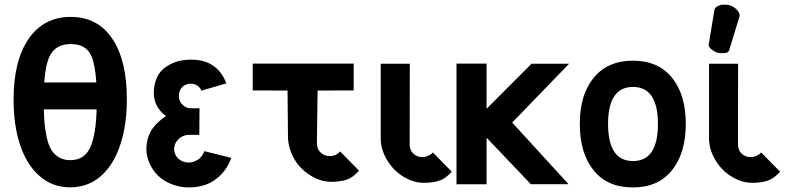

<svg xmlns="http://www.w3.org/2000/svg" viewBox="-20 -801 3422 835"><path d="M39.1 -369.1C39.1 -293.9 48.3 -227.5 67.4 -170.4C86.4 -113.3 114.7 -67.9 152.3 -35.2C189.9 -2.4 233.9 13.7 285.2 13.7H285.6C336.9 13.7 380.9 -2.4 418.5 -35.2C456.1 -67.9 483.9 -113.3 502.9 -170.9C522 -228.5 531.7 -294.4 531.7 -369.1C531.7 -481.9 510.7 -569.8 468.3 -632.8C425.8 -695.8 365.7 -727.5 288.1 -727.5C210 -727.5 148.9 -696.3 105 -632.8C61 -569.3 39.1 -481.4 39.1 -369.1ZM172.4 -442.4C175.8 -492.7 183.6 -530.3 195.3 -555.2C211.9 -591.3 242.7 -609.4 288.1 -609.4C333 -609.4 362.8 -591.8 377.9 -556.2C388.7 -531.2 395.5 -493.7 398.9 -442.4ZM400.4 -325.2C399.4 -298.8 397.9 -275.4 395.5 -254.9C392.1 -223.6 386.2 -196.8 377.9 -173.3C369.6 -149.9 357.4 -132.3 342.3 -121.1C327.1 -109.9 308.1 -104.5 285.2 -104.5C267.1 -104.5 251 -108.4 237.3 -116.2C223.6 -124 212.9 -134.8 204.1 -148.4C195.3 -162.1 188.5 -179.7 183.6 -202.1C178.7 -224.6 174.8 -249 172.9 -275.4C171.9 -290.5 170.9 -307.1 170.4 -325.2Z M985.8 -114.3 869.1 -143.6C862.3 -126.5 853 -114.3 840.3 -106.4C827.6 -98.6 814.9 -94.2 801.3 -94.2C782.7 -94.2 767.6 -100.1 755.4 -111.3C743.2 -122.6 737.3 -136.7 737.3 -153.3C737.3 -169.9 744.1 -184.1 756.8 -196.3C769.5 -208.5 784.7 -214.4 801.3 -214.4H846.7L847.7 -330.1H808.6C794.9 -330.1 783.2 -335.9 772.9 -346.7C762.7 -357.4 757.8 -369.1 757.8 -382.3C757.8 -399.9 763.2 -413.6 772.9 -422.9C782.7 -432.1 794.9 -437 810.1 -437C820.8 -437 830.6 -434.1 838.9 -428.2C847.2 -422.4 852.5 -415 856 -406.7L964.4 -438.5C938 -507.3 887.2 -541.5 812 -541.5C790.5 -541.5 769.5 -539.1 751 -533.7C732.4 -528.3 715.3 -519.5 699.7 -508.8C684.1 -498 671.4 -482.9 662.6 -463.9C653.8 -444.8 648.9 -422.9 648.9 -397.5C648.9 -355.5 667 -321.8 702.1 -296.4C690.4 -288.6 680.2 -280.8 671.4 -272.9C662.6 -265.1 653.8 -255.9 645 -244.1C636.2 -232.4 629.4 -219.2 624.5 -203.6C619.6 -188 616.7 -171.9 616.7 -153.3C616.7 -130.9 621.6 -109.9 630.9 -89.4C640.1 -68.8 652.8 -50.8 668.9 -35.6C685.1 -20.5 704.6 -8.3 727.5 0.5C750.5 9.3 774.9 14.2 800.8 14.2C828.1 14.2 854 9.8 877 1.5C899.9 -6.8 920.9 -21 940.4 -40.5C960 -60.1 975.1 -85 985.8 -114.3Z M1079.1 -524.4V-407.7L1230.5 -407.2L1232.4 -204.1C1233.4 -171.9 1242.2 -140.6 1259.3 -110.4C1275.9 -81.1 1300.3 -56.6 1330.6 -37.6C1359.9 -19.5 1389.6 -10.3 1420.4 -10.3C1447.3 -10.3 1470.2 -13.7 1488.8 -20C1507.3 -26.4 1524.4 -39.6 1541.5 -58.6L1459 -142.6C1455.1 -137.2 1448.7 -131.8 1440.4 -127.9C1432.1 -124 1423.3 -122.1 1415 -122.1C1398.9 -122.1 1385.3 -127.4 1374.5 -137.7C1363.8 -147.5 1358.4 -160.2 1358.4 -176.3V-204.1L1361.3 -407.2L1518.1 -407.7V-524.4Z M1635.7 -523.9V-199.7C1635.7 -167 1645 -135.7 1663.1 -105.5C1681.2 -75.2 1704.1 -51.3 1733.4 -33.2C1762.7 -15.1 1793 -5.9 1823.7 -5.9C1850.6 -5.9 1873 -9.3 1891.6 -15.6C1910.2 -22 1927.7 -35.2 1944.8 -54.2L1862.3 -138.2C1858.4 -132.8 1852.1 -127.9 1843.8 -124C1835.4 -120.1 1826.7 -117.7 1818.4 -117.7C1802.2 -117.7 1788.6 -122.6 1777.8 -132.8C1767.1 -142.6 1761.7 -155.8 1761.7 -171.9V-199.7L1762.2 -523.9Z M2096.2 -202.1 2288.6 0H2452.6L2207.5 -268.1L2455.1 -523.9H2291.5L2096.2 -328.1V-524.4H1965.3V0.5H2096.2Z M2624.5 -262.2C2624.5 -369.1 2660.6 -422.9 2732.9 -422.9C2805.2 -422.9 2841.3 -369.1 2841.3 -262.2C2841.3 -154.3 2805.2 -100.6 2732.9 -100.6C2660.6 -100.6 2624.5 -154.3 2624.5 -262.2ZM2501.5 -262.2C2501.5 -176.3 2522 -108.9 2562 -59.6C2602.1 -10.3 2658.7 14.2 2732.4 14.2C2805.7 14.2 2862.3 -10.7 2902.3 -60.5C2942.4 -110.4 2962.4 -177.2 2962.4 -262.2C2962.4 -347.2 2942.4 -414.1 2902.3 -463.4C2862.3 -512.7 2805.7 -537.1 2732.4 -537.1C2659.2 -537.1 2602.5 -512.2 2562 -462.9C2521.5 -413.6 2501.5 -346.7 2501.5 -262.2Z M3063.5 -523.9V-199.7C3063.5 -167 3072.8 -135.7 3090.8 -105.5C3108.9 -75.2 3131.8 -51.3 3161.1 -33.2C3190.4 -15.1 3220.7 -5.9 3251.5 -5.9C3278.3 -5.9 3300.8 -9.3 3319.3 -15.6C3337.9 -22 3355.5 -35.2 3372.6 -54.2L3290 -138.2C3286.1 -132.8 3279.8 -127.9 3271.5 -124C3263.2 -120.1 3254.4 -117.7 3246.1 -117.7C3230 -117.7 3216.3 -122.6 3205.6 -132.8C3194.8 -142.6 3189.5 -155.8 3189.5 -171.9V-199.7L3189.9 -523.9ZM3150.9 -582 3195.8 -728.5C3196.3 -730.5 3196.8 -731.9 3196.8 -733.9C3196.8 -737.3 3195.8 -741.2 3193.8 -745.1C3189.9 -753.4 3183.1 -761.2 3174.3 -767.6C3165.5 -773.9 3156.7 -777.8 3148.4 -779.3C3143.6 -780.3 3137.7 -780.8 3131.3 -780.8H3125C3116.2 -780.3 3108.9 -777.8 3102.5 -774.9C3093.8 -771 3088.4 -765.1 3086.9 -757.8L3062 -606.4C3061.5 -604 3062.5 -601.6 3063.5 -599.1C3066.4 -593.3 3071.3 -587.9 3080.1 -582C3088.9 -576.2 3096.2 -572.3 3102.1 -571.3C3107.9 -570.3 3115.2 -569.8 3123.5 -569.8C3131.8 -569.8 3138.2 -570.8 3143.1 -573.2C3147 -575.2 3149.9 -578.1 3150.9 -582Z"/></svg>

Font: Tuffy
Style: Bold
Weight: 700
Designer: Thatcher Ulrich, Karoly Barta, Michael Everson
Version: Version 001.270